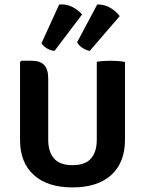

<svg xmlns="http://www.w3.org/2000/svg" viewBox="-20 -824 648 858"><path d="M538.5 -199Q538.5 -97.5 477.2 -42Q416 13.5 304 13.5Q192.5 13.5 131 -42Q69.5 -97.5 69.5 -199V-547L75.5 -552.5H122Q159 -552.5 177.2 -533.8Q195.5 -515 195.5 -472.5V-199.5Q195.5 -145.5 221.5 -115.8Q247.5 -86 304 -86Q361 -86 386.8 -115.8Q412.5 -145.5 412.5 -199.5V-548Q427.5 -550.5 444.2 -551.5Q461 -552.5 473.5 -552.5Q486 -552.5 504.8 -551.5Q523.5 -550.5 538.5 -547ZM244.5 -804Q277 -806.5 303.2 -793Q329.5 -779.5 347 -759.5L223.5 -596.5Q208 -597.5 190.8 -607.2Q173.5 -617 165.5 -631ZM414.5 -804Q447.5 -804.5 473.2 -789Q499 -773.5 515 -752L381 -596.5Q366 -599 349.2 -609.5Q332.5 -620 324.5 -635Z"/></svg>

Font: Signika Negative SC SemiBold
Style: Regular
Weight: 600
Designer: Anna Giedryś
Foundry: Anna Giedryś
Version: Version 2.000; ttfautohint (v1.8.3) -l 8 -r 50 -G 200 -x 9 -